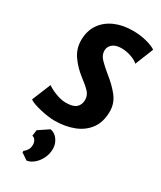

<svg xmlns="http://www.w3.org/2000/svg" viewBox="-264 -840 1045 1250"><g transform="rotate(30 258.5 -215.5)"><path d="M191 8Q170.5 8 142 4Q113.5 0 84.5 -6.8Q55.5 -13.5 32 -22Q8.5 -30.5 -2 -39L56 -180Q81 -161.5 122.5 -145.8Q164 -130 199 -130Q252.5 -130 275.8 -151Q299 -172 299 -208Q299 -242 276 -266.8Q253 -291.5 207 -326Q153 -367.5 117.5 -418.8Q82 -470 82 -532Q82 -603.5 116.2 -653.2Q150.5 -703 209.5 -729Q268.5 -755 343 -755Q401 -755 449.2 -742Q497.5 -729 519 -713L464 -576Q447 -593.5 410.5 -606.2Q374 -619 338 -619Q293 -619 270 -599.2Q247 -579.5 247 -550Q247 -516.5 274.5 -488.2Q302 -460 340 -429Q401 -381 438.5 -333Q476 -285 476 -224Q476 -144.5 438.5 -93.2Q401 -42 336.5 -17Q272 8 191 8ZM166 324 116 290 118 278Q129.5 271 140.2 254.5Q151 238 151 215Q151 196 141.8 181.5Q132.5 167 118 165L124 120L200 69Q234 75 255.5 105.2Q277 135.5 277 173Q277 210 261.2 242.8Q245.5 275.5 220.2 297.5Q195 319.5 166 324Z"/></g></svg>

Font: Merriweather Sans ExtraBold
Style: Italic
Weight: 800
Italic angle: -7.5°
Designer: Eben Sorkin
Foundry: Eben Sorkin
Version: Version 2.001; ttfautohint (v1.8.3)